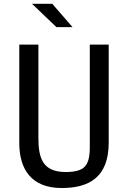

<svg xmlns="http://www.w3.org/2000/svg" viewBox="-20 -960 660 990"><path d="M298 9.5C435 9.5 540.5 -42.5 540.5 -224.5V-730H443V-199C443 -135.5 429 -111.5 412.5 -96.5C396.5 -82 366 -73 319 -73C198.5 -73 178 -146.5 178 -249.5V-730H79.5V-221.5C79.5 -90.5 139.5 9.5 298 9.5ZM354 -820 249.5 -940.5H145L271 -820Z"/></svg>

Font: Monaspace Argon
Style: Regular
Weight: 400
Designer: Riley Cran & the Lettermatic Team
Foundry: Lettermatic
Version: Version 1.200 (Monaspace Argon)